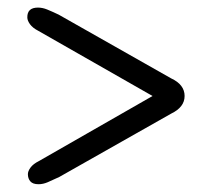

<svg xmlns="http://www.w3.org/2000/svg" viewBox="-20 -595 560 506"><path d="M52 -549Q51.5 -575 80 -575Q92 -575 104.2 -570Q116.5 -565 134.5 -556.5L431 -388.5Q466.5 -372 466.5 -342Q466.5 -312.5 431 -295.5L136 -128.5Q118 -120 105.8 -114.8Q93.5 -109.5 81.5 -109.5Q66.5 -109.5 60 -117Q53.5 -124.5 53.5 -136Q53.5 -144 60.5 -153.5Q67.5 -163 82.5 -170.5L382 -342L80.5 -514Q66 -521.5 59 -531.2Q52 -541 52 -549Z"/></svg>

Font: Fraunces 9pt S000 SemiBold
Style: Regular
Weight: 600
Version: Version 1.000; ttfautohint (v1.8.3)